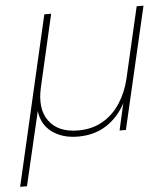

<svg xmlns="http://www.w3.org/2000/svg" viewBox="-84 -546 680 785"><g transform="rotate(-5 256.0 -153.0)"><path d="M-33 194 127 -500H155L87 -204Q67 -117 104.5 -66Q142 -15 224 -15Q282 -15 325.5 -40.5Q369 -66 397 -109.5Q425 -153 438 -206L506 -500H534L418 0H392L417 -110Q389 -56 339.5 -23Q290 10 221 10Q157 10 114.5 -21.5Q72 -53 66 -109L-5 194Z"/></g></svg>

Font: Prodigy Sans ExtraLight
Style: Italic
Weight: 200
Italic angle: -13°
Designer: Wei Huang
Foundry: Wei Huang
Version: Version 1.003; ttfautohint (v1.8.3)